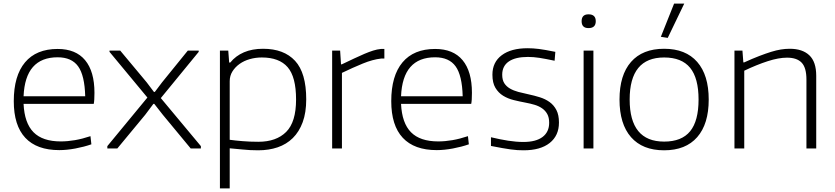

<svg xmlns="http://www.w3.org/2000/svg" viewBox="-20 -819 4605 1059"><path d="M307 9Q183 9 119.5 -59Q56 -127 56 -261Q56 -401 118 -475Q180 -549 298 -549Q398 -549 449.5 -487Q501 -425 501 -307Q501 -286 500 -270.5Q499 -255 497 -246H110Q115 -140 165 -89.5Q215 -39 315 -39Q353 -39 393.5 -46Q434 -53 479 -68L484 -23Q444 -9 396 0Q348 9 307 9ZM298 -503Q119 -503 110 -288H450Q447 -403 411 -453Q375 -503 298 -503Z M572 -13 793 -281 584 -533V-540H643L789 -365L829 -312H834L874 -365L1016 -540H1076V-533L867 -278L1088 -13V0H1032L878 -186L831 -246H826L781 -186L627 0H572Z M1193 -540H1239L1244 -474H1250Q1280 -511 1325.5 -530.5Q1371 -550 1431 -550Q1546 -550 1607.5 -483.5Q1669 -417 1669 -271Q1669 -198 1649.5 -145Q1630 -92 1595 -57.5Q1560 -23 1511.5 -6.5Q1463 10 1404 10Q1358 10 1317 5.5Q1276 1 1247 -1V220H1193ZM1405 -37Q1504 -37 1558.5 -91.5Q1613 -146 1613 -270Q1613 -395 1566.5 -448.5Q1520 -502 1424 -502Q1390 -502 1358 -493Q1326 -484 1301.5 -466.5Q1277 -449 1262 -425Q1247 -401 1247 -371V-48Q1276 -44 1317.5 -40.5Q1359 -37 1405 -37Z M1812 -540H1856L1861 -464H1865Q1903 -482 1933.5 -496.5Q1964 -511 1990 -522Q2016 -533 2038 -540Q2060 -547 2081 -549H2100V-496H2082Q2036 -491 1981 -468.5Q1926 -446 1866 -417V0H1812Z M2389 9Q2265 9 2201.5 -59Q2138 -127 2138 -261Q2138 -401 2200 -475Q2262 -549 2380 -549Q2480 -549 2531.5 -487Q2583 -425 2583 -307Q2583 -286 2582 -270.5Q2581 -255 2579 -246H2192Q2197 -140 2247 -89.5Q2297 -39 2397 -39Q2435 -39 2475.5 -46Q2516 -53 2561 -68L2566 -23Q2526 -9 2478 0Q2430 9 2389 9ZM2380 -503Q2201 -503 2192 -288H2532Q2529 -403 2493 -453Q2457 -503 2380 -503Z M2868 10Q2851 10 2834 9Q2817 8 2796 5Q2775 2 2749 -2.5Q2723 -7 2688 -14V-62Q2738 -50 2782.5 -43Q2827 -36 2867 -36Q2936 -36 2972.5 -63.5Q3009 -91 3009 -142Q3009 -171 2998.5 -190Q2988 -209 2970 -221.5Q2952 -234 2928.5 -241Q2905 -248 2878 -253Q2846 -259 2813.5 -267Q2781 -275 2755 -291Q2729 -307 2712.5 -334.5Q2696 -362 2696 -407Q2696 -476 2747.5 -514.5Q2799 -553 2890 -553Q2906 -553 2920.5 -552Q2935 -551 2952 -549Q2969 -547 2991 -543Q3013 -539 3043 -533L3039 -484Q2987 -495 2954.5 -500Q2922 -505 2892 -505Q2823 -505 2786.5 -480Q2750 -455 2750 -407Q2750 -378 2761.5 -360Q2773 -342 2793 -330.5Q2813 -319 2839 -312Q2865 -305 2894 -299Q2927 -292 2957.5 -282.5Q2988 -273 3011.5 -256Q3035 -239 3049 -212Q3063 -185 3063 -143Q3063 -71 3012 -30.5Q2961 10 2868 10Z M3226 -664Q3188 -664 3188 -702Q3188 -740 3226 -740Q3266 -740 3266 -702Q3266 -664 3226 -664ZM3199 -540H3253V0H3199Z M3625 -616 3698 -799H3754L3663 -610ZM3643 10Q3524 10 3460.5 -62.5Q3397 -135 3397 -270Q3397 -405 3460.5 -477.5Q3524 -550 3643 -550Q3762 -550 3825.5 -477.5Q3889 -405 3889 -270Q3889 -135 3825.5 -62.5Q3762 10 3643 10ZM3643 -38Q3740 -38 3786.5 -95Q3833 -152 3833 -270Q3833 -388 3786.5 -445Q3740 -502 3643 -502Q3453 -502 3453 -270Q3453 -38 3643 -38Z M4031 -540H4075L4080 -475H4085Q4131 -496 4167.5 -510Q4204 -524 4233 -533Q4262 -542 4287 -546Q4312 -550 4336 -550Q4406 -550 4444 -514Q4482 -478 4482 -401V0H4428V-380Q4428 -446 4401.5 -473.5Q4375 -501 4321 -501Q4275 -501 4214.5 -481.5Q4154 -462 4085 -429V0H4031Z"/></svg>

Font: Encode Sans Wide
Style: ExtraLight
Weight: 200
Designer: Pablo Impallari, Andres Torresi
Foundry: Pablo Impallari, Andres Torresi
Version: Version 1.000; ttfautohint (v1.00) -l 8 -r 50 -G 200 -x 14 -